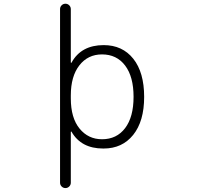

<svg xmlns="http://www.w3.org/2000/svg" viewBox="-20 -793 1040 1010"><path d="M516.6 -506.8Q442.4 -506.8 397.5 -449.2Q352.5 -391.6 352.5 -291V-275.4Q352.5 -172.9 398.4 -116.7Q444.3 -60.5 516.6 -60.5Q593.8 -60.5 638.2 -119.1Q682.6 -177.7 682.6 -283.7Q682.6 -389.6 638.2 -448.2Q593.8 -506.8 516.6 -506.8ZM352.5 -464.8Q352.5 -462.9 354 -462.4Q355.5 -461.9 356.4 -463.9Q407.2 -555.7 525.4 -555.7Q624 -555.7 681.2 -483.9Q738.3 -412.1 738.3 -283.2Q738.3 -155.3 680.7 -83.5Q623 -11.7 525.4 -11.7Q524.4 -11.7 522.5 -11.7Q407.2 -11.7 356.4 -99.6Q355.5 -101.6 354 -101.1Q352.5 -100.6 352.5 -99.6V168Q352.5 179.7 344.2 188Q335.9 196.3 324.2 196.3Q312.5 196.3 304.2 188Q295.9 179.7 295.9 168V-745.1Q295.9 -756.8 304.2 -765.1Q312.5 -773.4 324.2 -773.4Q335.9 -773.4 344.2 -765.1Q352.5 -756.8 352.5 -745.1Z"/></svg>

Font: Rounded Mgen+ 2m light
Style: Regular
Weight: 200
Designer: [Source Han Sans]
Ryoko NISHIZUKA  (kana & ideographs); Paul D. Hunt (Latin, Greek & Cyrillic); Wenlong ZHANG  (bopomofo
Version: Version 1.059.20150602